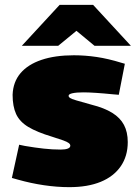

<svg xmlns="http://www.w3.org/2000/svg" viewBox="-20 -763 577 792"><path d="M266 9Q215 9 161 1Q107 -7 54 -22L29 -29L59 -166L83 -161Q124 -154 160 -150Q196 -146 230 -146Q249 -146 259.5 -150Q270 -154 270 -162Q270 -168 263.5 -173Q257 -178 240.5 -184Q224 -190 195 -199Q132 -218 96.5 -239.5Q61 -261 46.5 -292.5Q32 -324 32 -372Q34 -425 64.5 -461Q95 -497 151 -516Q207 -535 285 -535Q331 -535 378.5 -528Q426 -521 481 -504L495 -500L470 -372L446 -374Q406 -378 375 -380Q344 -382 324 -382Q296 -382 279.5 -378.5Q263 -375 263 -368Q263 -363 268.5 -359Q274 -355 294.5 -349Q315 -343 358 -331Q410 -318 443 -297.5Q476 -277 491.5 -247.5Q507 -218 507 -177Q507 -119 478 -77Q449 -35 395.5 -13Q342 9 266 9ZM370 -574 265 -661 226 -743H364L520 -574ZM70 -574 226 -743H364L326 -661L220 -574Z"/></svg>

Font: REM Black
Style: Regular
Weight: 900
Designer: Octavio Pardo
Foundry: Ashler Design
Version: Version 1.005;gftools[0.9.28]